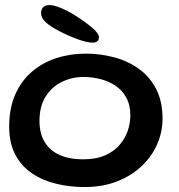

<svg xmlns="http://www.w3.org/2000/svg" viewBox="-20 -717 710 763"><path d="M315.7 26.3Q257.2 26.3 203.5 13.3Q149.8 0.4 107.7 -27.9Q65.5 -56.2 41 -102.1Q16.5 -148 16.5 -214Q16.5 -286.5 40.3 -340.8Q64.1 -395.1 106 -431.4Q147.9 -467.7 203.2 -485.8Q258.6 -503.8 321.5 -503.8Q378.6 -503.8 433 -489.4Q487.3 -475.1 530.9 -444.1Q574.5 -413.2 600.2 -363.9Q625.9 -314.6 625.9 -244.9Q625.9 -192.7 604.7 -144.1Q583.6 -95.4 543.3 -57.2Q503 -18.9 445.7 3.7Q388.4 26.3 315.7 26.3ZM311.1 -83.9Q361.9 -83.9 397.5 -99.6Q433.1 -115.3 455.2 -141.1Q477.4 -166.9 487.7 -197.5Q498 -228.1 498 -258.1Q498 -300 481.8 -329.2Q465.7 -358.4 438.8 -376.5Q411.9 -394.6 378.9 -402.8Q345.9 -411.1 311.6 -411.1Q266.6 -411.1 226.6 -391.9Q186.6 -372.7 161.7 -333.9Q136.9 -295.1 136.9 -235.9Q136.9 -187.9 156.8 -153.8Q176.7 -119.7 215.5 -101.8Q254.3 -83.9 311.1 -83.9ZM348.2 -547.6Q324.8 -547.6 287.4 -561.5Q250 -575.4 214.1 -594.1Q180.6 -611.6 161.9 -628.4Q143.2 -645.1 143.2 -664.5Q143.2 -681.1 152.3 -689Q161.4 -696.9 176.9 -696.9Q194.3 -696.9 222.1 -685.2Q249.8 -673.5 276.9 -656.6Q318.4 -630.5 345.8 -607.2Q373.2 -583.8 373.2 -569.2Q373.2 -557.7 366.3 -552.7Q359.5 -547.6 348.2 -547.6Z"/></svg>

Font: Gluten Thin
Style: Regular
Weight: 100
Designer: Tyler Finck
Foundry: Etcetera Type Company
Version: Version 1.300